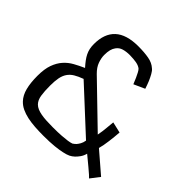

<svg xmlns="http://www.w3.org/2000/svg" viewBox="-182 -891 1073 1073"><g transform="rotate(45 354.0 -354.5)"><path d="M237.8 -373.5Q207 -362.3 186.5 -349.9Q166 -337.4 153.8 -319.3Q141.6 -301.3 136.7 -275.9Q131.8 -250.5 131.8 -213.9Q131.8 -170.4 136.5 -139.9Q141.1 -109.4 158.2 -91.8Q168 -82 182.1 -75.9Q196.3 -69.8 215.1 -66.4Q233.9 -63 256.8 -61.8Q279.8 -60.5 307.6 -60.5Q349.6 -60.5 376.7 -62.5Q403.8 -64.5 419.9 -66.9Q439 -69.8 449.2 -73.7Q458.5 -79.6 467.3 -88.4Q474.1 -96.2 481.2 -108.6Q488.3 -121.1 491.2 -139.2ZM455.6 -548.8Q447.8 -568.4 440.4 -585Q434.1 -599.1 427 -612.5Q419.9 -626 414.1 -631.3Q401.4 -641.6 379.9 -645.8Q358.4 -649.9 326.7 -650.4Q298.8 -650.4 277.1 -644Q255.4 -637.7 242.2 -619.1Q233.4 -607.4 229 -590.6Q224.6 -573.7 224.6 -549.3Q224.6 -525.4 234.4 -498Q244.1 -470.7 270.5 -444.8L513.7 -209.5Q520 -242.2 522.2 -270Q524.4 -297.9 526.9 -318.8L591.8 -303.7Q590.3 -285.2 588.4 -265.9Q586.4 -246.6 584 -228Q581.5 -209.5 578.4 -192.1Q575.2 -174.8 571.3 -161.1L694.3 -55.2L652.8 -1.5Q649.4 -5.4 637.2 -16.6Q626.5 -25.9 605.5 -43.7Q584.5 -61.5 547.4 -91.8Q542 -71.3 531.5 -56.6Q521 -42 510.7 -32.2Q498.5 -21 484.9 -14.2Q470.7 -7.3 445.8 -2Q424.3 2.9 389.4 6.6Q354.5 10.3 302.7 10.3Q267.6 10.3 235.6 8.1Q203.6 5.9 176 0Q148.4 -5.9 125.7 -16.6Q103 -27.3 86.4 -44.9Q63 -69.8 53 -109.1Q43 -148.4 43 -203.1Q43 -257.3 55.9 -293Q68.8 -328.6 90.3 -352.8Q111.8 -377 140.4 -392.8Q168.9 -408.7 200.2 -422.4Q184.6 -439.9 173.3 -455.1Q162.1 -470.2 154.8 -485.1Q147.5 -500 144 -516.1Q140.6 -532.2 140.6 -552.2Q140.6 -634.3 186 -676.3Q231.9 -718.8 325.7 -718.8Q373 -718.8 408.2 -712.4Q443.4 -706.1 465.8 -685.5Q476.6 -677.2 486.3 -659.4Q496.1 -641.6 503.9 -623.5Q512.7 -602.1 520.5 -578.1Z"/></g></svg>

Font: Metrophobic
Style: Regular
Weight: 400
Designer: vernon adams
Foundry: vernon adams
Version: Version 1.000